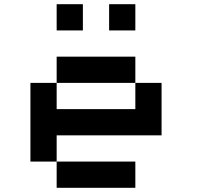

<svg xmlns="http://www.w3.org/2000/svg" viewBox="-20 -895 1040 915"><path d="M250 -875H375V-750H250ZM500 -875H625V-750H500ZM250 -125H625V0H250ZM125 -500H250V-375H625V-500H750V-250H250V-125H125ZM250 -625H625V-500H250Z"/></svg>

Font: Pixel Operator Mono 8
Style: Regular
Weight: 400
Monospace: yes
Designer: Jayvee Enaguas (HarvettFox96)
Foundry: The Grandoplex Project
Version: Version 1.5.0 (October 25, 2015)